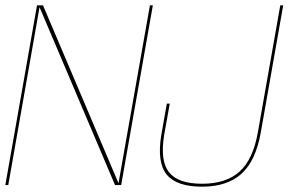

<svg xmlns="http://www.w3.org/2000/svg" viewBox="-29 -695 1107 721"><path d="M-9 0H2L119.5 -668L403 0H426L545 -675H534L416 -7L132.5 -675H110ZM730 6Q824 6 877.8 -42.5Q931.5 -91 950.5 -198.5L1034.5 -675H1023.5L939.5 -199Q921.5 -96.5 870.8 -50.8Q820 -5 730 -5Q640 -5 605.8 -48Q571.5 -91 587.5 -188.5L608.5 -306H597.5L576.5 -187Q560 -85 597 -39.5Q634 6 730 6Z"/></svg>

Font: Anybody UltraCondensed Thin Thin
Style: Italic
Weight: 250
Italic angle: -10°
Version: Version 1.111